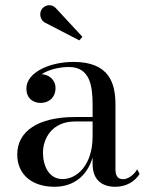

<svg xmlns="http://www.w3.org/2000/svg" viewBox="-20 -705 563 735"><path d="M152 -618.5 283.5 -550.5 295.5 -564 194.5 -673C174.5 -694.5 148 -684 138.5 -667.5C129 -651 135.5 -627 152 -618.5ZM267.5 -257C125.5 -257 46 -202.5 46 -113.5C46 -37.5 102 10 188.5 10C263.5 10 313.5 -33 334.5 -101.5V-77.5C334.5 -12.5 374.5 10 421.5 10C465 10 497 -11.5 514.5 -39L505 -57C493.5 -35 469 -19 452 -19C427 -19 422 -36.5 422 -58.5V-304.5C422 -385.5 399 -468 261.5 -468C170.5 -468 81 -428 81 -366C81 -330 105 -311 135.5 -311C163 -311 192.5 -328 192.5 -368C192.5 -400.5 166.5 -419.5 139.5 -421C167.5 -439.5 209 -448.5 244 -448.5C324 -448.5 334.5 -376.5 334.5 -304.5V-257ZM219.5 -19.5C167 -19.5 144.5 -70.5 144.5 -120.5C144.5 -175 179.5 -240 267.5 -240H334.5V-183C334.5 -73.5 275 -19.5 219.5 -19.5Z"/></svg>

Font: Bodoni* 11
Style: Regular
Weight: 400
Version: Version 2.3